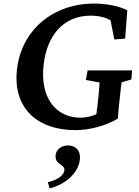

<svg xmlns="http://www.w3.org/2000/svg" viewBox="-20 -721 784 1080"><path d="M404 11C483 11 575 -13 643 -54C646 -98 649 -132 654 -172C658 -212 662 -246 664 -258L719 -274L723 -325H473L463 -271L540 -257C539 -236 536 -193 531 -151L522 -78C491 -65 458 -59 433 -59C296 -59 202 -169 226 -362C245 -517 333 -633 491 -633C528 -633 574 -625 602 -606L623 -499L684 -504L696 -663C651 -687 576 -701 511 -701C273 -701 102 -548 76 -335C49 -111 192 11 404 11ZM249 304 259 339C359 313 421 245 429 179C436 125 404 97 363 97C326 97 297 119 293 150C286 209 347 200 342 238C339 262 311 289 249 304Z"/></svg>

Font: TPK Tissa Web SemiBold
Style: Italic
Weight: 600
Italic angle: -7°
Designer: Jacques Le Bailly, Suppakit Chalermlarp | Katatrad Co.,Ltd.
Foundry: Jacques Le Bailly, Cadson Demak Co.,Ltd.
Version: Version 5.000;Glyphs 3.1.2 (3151)